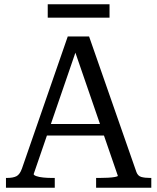

<svg xmlns="http://www.w3.org/2000/svg" viewBox="-20 -881 738 901"><path d="M185 -299H486L487 -245H179ZM321 -671 337 -643 138 -64Q138 -59 150.5 -54.5Q163 -50 182.5 -48Q202 -46 221 -46H237V0H8V-46H13Q41 -46 57 -54Q73 -62 83 -90L298 -710H398L620 -74Q627 -55 643.5 -50.5Q660 -46 685 -46H690V0H431V-46H448Q467 -46 486.5 -47Q506 -48 519.5 -50.5Q533 -53 533 -56ZM204 -861H494V-798H204Z"/></svg>

Font: Roboto Serif 28pt
Style: Regular
Weight: 400
Designer: Greg Gazdowicz
Foundry: Commercial Type
Version: Version 1.008